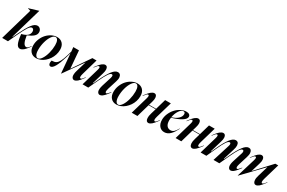

<svg xmlns="http://www.w3.org/2000/svg" viewBox="134 -2139 5276 3530"><g transform="rotate(30 2772.0 -374.0)"><path d="M-12.2 0 186 -689.9 128.9 -707V-711.9L330.1 -772.9H331.1L140.1 -113.8H147.9L193.8 -210.9Q267.6 -365.7 325.7 -442.9Q383.8 -520 440.9 -520Q476.1 -520 500.5 -493.4Q524.9 -466.8 524.9 -426.8Q524.9 -377.4 482.9 -340.1Q440.9 -302.7 356 -266.1V-264.2L357.9 -251Q384.8 -74.2 453.1 -74.2Q471.2 -74.2 487.3 -87.9Q503.4 -101.6 529.8 -138.2H539.1Q520 -111.3 508.3 -95.5Q496.6 -79.6 476.6 -56.4Q456.5 -33.2 441.2 -20.8Q425.8 -8.3 405.8 1.5Q385.7 11.2 367.2 11.2Q322.3 11.2 296.4 -43.7Q270.5 -98.6 256.8 -219.2L254.9 -236.8Q336.4 -257.3 375.2 -292.2Q414.1 -327.1 414.1 -377Q414.1 -406.2 401.4 -421.6Q388.7 -437 370.1 -437Q338.4 -437 299.3 -378.4Q260.3 -319.8 194.8 -180.2L110.8 0Z M1020 -340.8Q1020 -286.1 1002.9 -232.7Q985.8 -179.2 955.6 -135.5Q925.3 -91.8 886.7 -58.3Q848.1 -24.9 802.2 -6.3Q756.3 12.2 710.9 12.2Q637.2 12.2 593.8 -35.6Q550.3 -83.5 550.3 -168Q550.3 -237.8 576.9 -303.5Q603.5 -369.1 646.5 -416.3Q689.5 -463.4 745.8 -491.7Q802.2 -520 859.4 -520Q931.2 -520 975.6 -473.1Q1020 -426.3 1020 -340.8ZM670.4 -147Q670.4 -76.2 689.9 -39.6Q709.5 -2.9 740.2 -2.9Q779.8 -2.9 817.4 -59.6Q855 -116.2 877.2 -201.4Q899.4 -286.6 899.4 -369.1Q899.4 -437 880.6 -471.4Q861.8 -505.9 834 -505.9Q793 -505.9 754.6 -451.4Q716.3 -397 693.4 -313.5Q670.4 -230 670.4 -147Z M1018.6 12.2Q999 12.2 987.8 -3.4Q976.6 -19 976.6 -45.9Q976.6 -64.5 984.4 -94.2H999.5Q1044.9 -94.2 1076.2 -114.3Q1107.4 -134.3 1134.3 -184.8Q1161.1 -235.4 1188.5 -328.1L1214.4 -417L1204.6 -507.8H1325.2L1356.4 -136.2H1357.4L1610.4 -507.8H1698.2L1600.6 -168Q1573.7 -74.2 1610.4 -74.2Q1617.2 -74.2 1623.8 -77.6Q1630.4 -81.1 1640.6 -92.5Q1650.9 -104 1656.2 -110.6Q1661.6 -117.2 1677.2 -138.2H1686.5Q1664.6 -108.4 1654.8 -95.5Q1645 -82.5 1623.8 -57.1Q1602.5 -31.7 1588.6 -20Q1574.7 -8.3 1555.9 2Q1537.1 12.2 1520.5 12.2Q1503.4 12.2 1490.2 2.7Q1477.1 -6.8 1468.8 -26.4Q1460.4 -45.9 1462.4 -81.3Q1464.4 -116.7 1478.5 -163.1L1540.5 -371.1H1537.6L1257.3 24.9H1252.4L1217.3 -379.9H1215.3L1187.5 -284.2Q1100.6 12.2 1018.6 12.2Z M1802.2 -369.1Q1823.2 -439.9 1792.5 -439.9Q1777.3 -439.9 1760.7 -423.1Q1744.1 -406.2 1717.3 -370.1H1708.5Q1728 -397 1740 -412.6Q1752 -428.2 1772.2 -451.4Q1792.5 -474.6 1808.1 -487.5Q1823.7 -500.5 1843 -510.3Q1862.3 -520 1879.4 -520Q1902.3 -520 1916.5 -504.6Q1930.7 -489.3 1933.8 -453.9Q1937 -418.5 1919.4 -360.8L1847.2 -113.8H1855.5L1901.4 -211.9Q1974.1 -366.7 2033.4 -443.4Q2092.8 -520 2149.4 -520Q2177.7 -520 2195.3 -502.7Q2212.9 -485.4 2217 -448.2Q2221.2 -411.1 2202.1 -353L2144 -168Q2137.2 -146 2134.3 -128.9Q2131.3 -111.8 2132.1 -101.8Q2132.8 -91.8 2136.2 -85.4Q2139.6 -79.1 2143.8 -76.7Q2147.9 -74.2 2153.3 -74.2Q2172.4 -74.2 2217.3 -133.3Q2219.7 -136.7 2221.2 -138.2H2230.5Q2214.4 -115.7 2208.3 -107.7Q2202.1 -99.6 2186.3 -79.3Q2170.4 -59.1 2161.9 -50Q2153.3 -41 2138.4 -26.4Q2123.5 -11.7 2112.8 -5.1Q2102.1 1.5 2088.9 6.8Q2075.7 12.2 2063.5 12.2Q2046.9 12.2 2033.7 2.4Q2020.5 -7.3 2012.2 -26.9Q2003.9 -46.4 2006.1 -81.8Q2008.3 -117.2 2022.5 -163.1L2084.5 -360.8Q2095.2 -400.9 2090.1 -415.5Q2085 -430.2 2068.4 -430.2Q2040.5 -430.2 2004.6 -378.7Q1968.8 -327.1 1910.2 -203.1L1815.4 0H1694.3Z M2725.1 -340.8Q2725.1 -286.1 2708 -232.7Q2690.9 -179.2 2660.6 -135.5Q2630.4 -91.8 2591.8 -58.3Q2553.2 -24.9 2507.3 -6.3Q2461.4 12.2 2416 12.2Q2342.3 12.2 2298.8 -35.6Q2255.4 -83.5 2255.4 -168Q2255.4 -237.8 2282 -303.5Q2308.6 -369.1 2351.6 -416.3Q2394.5 -463.4 2450.9 -491.7Q2507.3 -520 2564.5 -520Q2636.2 -520 2680.7 -473.1Q2725.1 -426.3 2725.1 -340.8ZM2375.5 -147Q2375.5 -76.2 2395 -39.6Q2414.6 -2.9 2445.3 -2.9Q2484.9 -2.9 2522.5 -59.6Q2560.1 -116.2 2582.3 -201.4Q2604.5 -286.6 2604.5 -369.1Q2604.5 -437 2585.7 -471.4Q2566.9 -505.9 2539.1 -505.9Q2498 -505.9 2459.7 -451.4Q2421.4 -397 2398.4 -313.5Q2375.5 -230 2375.5 -147Z M2845.2 -369.1Q2865.7 -439.9 2835.4 -439.9Q2820.3 -439.9 2803.7 -423.1Q2787.1 -406.2 2760.3 -370.1H2751.5Q2771 -397 2783 -412.6Q2794.9 -428.2 2815.2 -451.4Q2835.4 -474.6 2851.1 -487.5Q2866.7 -500.5 2886 -510.3Q2905.3 -520 2922.4 -520Q2945.3 -520 2959.5 -505.1Q2973.6 -490.2 2977.3 -454.8Q2981 -419.4 2963.4 -360.8L2941.4 -286.1H3090.3L3154.3 -507.8H3275.4L3176.3 -168Q3149.4 -74.2 3186 -74.2Q3198.2 -74.2 3212.6 -88.9Q3227.1 -103.5 3253.4 -138.2H3262.2Q3241.2 -109.9 3230.5 -95.5Q3219.7 -81.1 3199 -56.9Q3178.2 -32.7 3163.6 -20.3Q3148.9 -7.8 3130.4 2.2Q3111.8 12.2 3095.2 12.2Q3071.8 12.2 3057.1 -4.4Q3042.5 -21 3039.1 -60.8Q3035.6 -100.6 3055.2 -166L3087.4 -274.9H2938.5L2859.4 0H2738.3Z M3285.2 -167Q3285.2 -231.9 3312.7 -296.9Q3340.3 -361.8 3384.3 -410.6Q3428.2 -459.5 3486.3 -489.7Q3544.4 -520 3602.1 -520Q3643.6 -520 3664.8 -502.9Q3686 -485.8 3686 -459Q3686 -411.1 3612.5 -365Q3539.1 -318.8 3409.2 -280.8Q3404.8 -254.9 3404.8 -228Q3404.8 -151.4 3434.6 -113.8Q3464.4 -76.2 3515.1 -76.2Q3552.7 -76.2 3583.3 -101.8Q3613.8 -127.4 3645 -187H3652.8Q3629.9 -141.1 3607.4 -106.9Q3585 -72.8 3557.9 -44.7Q3530.8 -16.6 3499 -2.2Q3467.3 12.2 3432.1 12.2Q3366.2 12.2 3325.7 -36.4Q3285.2 -85 3285.2 -167ZM3410.2 -292Q3496.6 -317.9 3542.2 -362.5Q3587.9 -407.2 3587.9 -457Q3587.9 -478.5 3577.9 -489.3Q3567.9 -500 3550.8 -500Q3506.3 -500 3465.1 -438Q3423.8 -376 3410.2 -292Z M3776.9 -369.1Q3797.4 -439.9 3767.1 -439.9Q3752 -439.9 3735.4 -423.1Q3718.8 -406.2 3691.9 -370.1H3683.1Q3702.6 -397 3714.6 -412.6Q3726.6 -428.2 3746.8 -451.4Q3767.1 -474.6 3782.7 -487.5Q3798.3 -500.5 3817.6 -510.3Q3836.9 -520 3854 -520Q3877 -520 3891.1 -505.1Q3905.3 -490.2 3908.9 -454.8Q3912.6 -419.4 3895 -360.8L3873 -286.1H4022L4085.9 -507.8H4207L4107.9 -168Q4081.1 -74.2 4117.7 -74.2Q4129.9 -74.2 4144.3 -88.9Q4158.7 -103.5 4185.1 -138.2H4193.8Q4172.9 -109.9 4162.1 -95.5Q4151.4 -81.1 4130.6 -56.9Q4109.9 -32.7 4095.2 -20.3Q4080.6 -7.8 4062 2.2Q4043.5 12.2 4026.9 12.2Q4003.4 12.2 3988.8 -4.4Q3974.1 -21 3970.7 -60.8Q3967.3 -100.6 3986.8 -166L4019 -274.9H3870.1L3791 0H3669.9Z M4308.6 -369.1Q4329.6 -439.9 4298.8 -439.9Q4283.7 -439.9 4267.1 -423.1Q4250.5 -406.2 4223.6 -370.1H4214.8Q4234.4 -397 4246.3 -412.6Q4258.3 -428.2 4278.6 -451.4Q4298.8 -474.6 4314.5 -487.5Q4330.1 -500.5 4349.4 -510.3Q4368.7 -520 4385.7 -520Q4408.2 -520 4422.6 -504.9Q4437 -489.7 4440.4 -454.3Q4443.8 -418.9 4425.8 -360.8L4352.5 -113.8H4361.8L4406.7 -212.9Q4476.1 -365.2 4535.9 -442.6Q4595.7 -520 4651.9 -520Q4679.2 -520 4696 -503.2Q4712.9 -486.3 4716.8 -448.7Q4720.7 -411.1 4701.7 -351.1L4628.4 -112.8L4629.4 -113.8H4637.7L4682.6 -210.9Q4753.4 -364.7 4813 -442.4Q4872.6 -520 4928.7 -520Q4956.1 -520 4973.1 -502.9Q4990.2 -485.8 4994.4 -448.2Q4998.5 -410.6 4979.5 -351.1L4922.9 -168Q4916 -146 4913.1 -129.2Q4910.2 -112.3 4910.9 -102.1Q4911.6 -91.8 4914.8 -85.4Q4918 -79.1 4922.1 -76.7Q4926.3 -74.2 4931.6 -74.2Q4950.7 -74.2 4995.6 -133.3Q4998 -136.7 4999.5 -138.2H5008.8Q4992.7 -115.7 4986.6 -107.7Q4980.5 -99.6 4964.6 -79.3Q4948.7 -59.1 4940.2 -50Q4931.6 -41 4916.7 -26.4Q4901.9 -11.7 4891.1 -5.1Q4880.4 1.5 4867.2 6.8Q4854 12.2 4841.8 12.2Q4828.6 12.2 4817.4 6.6Q4806.2 1 4797.6 -12.5Q4789.1 -25.9 4785.4 -45.4Q4781.7 -64.9 4785.4 -95.5Q4789.1 -126 4800.8 -163.1L4863.8 -360.8Q4872.6 -387.2 4870.8 -402.6Q4869.1 -418 4862.8 -424.1Q4856.4 -430.2 4846.7 -430.2Q4819.3 -430.2 4785.2 -379.6Q4751 -329.1 4692.4 -203.1L4598.6 0H4474.6L4587.4 -360.8Q4596.2 -387.2 4594.7 -402.6Q4593.3 -418 4586.9 -424.1Q4580.6 -430.2 4570.8 -430.2Q4543 -430.2 4507.6 -378.9Q4472.2 -327.6 4415.5 -203.1L4322.8 0H4200.7Z M5028.8 -370.1Q5048.3 -397 5060.3 -412.6Q5072.3 -428.2 5092.5 -451.4Q5112.8 -474.6 5128.2 -487.5Q5143.6 -500.5 5162.6 -510.3Q5181.6 -520 5198.7 -520Q5222.2 -520 5236.8 -504.6Q5251.5 -489.3 5254.9 -453.6Q5258.3 -418 5239.7 -358.9L5183.6 -173.8H5184.6L5493.7 -507.8H5555.7L5456.5 -168Q5429.7 -74.2 5466.8 -74.2Q5473.6 -74.2 5480.2 -77.6Q5486.8 -81.1 5497.1 -92.5Q5507.3 -104 5512.7 -110.6Q5518.1 -117.2 5533.7 -138.2H5542.5Q5520.5 -108.4 5510.7 -95.5Q5501 -82.5 5479.7 -57.1Q5458.5 -31.7 5444.6 -20Q5430.7 -8.3 5411.9 2Q5393.1 12.2 5376.5 12.2Q5353 12.2 5337.9 -4.6Q5322.8 -21.5 5318.8 -60.3Q5314.9 -99.1 5334.5 -163.1L5398.4 -377.9H5396.5L5008.8 24.9H5003.4L5122.6 -369.1Q5143.6 -439.9 5112.8 -439.9Q5097.7 -439.9 5081.1 -423.1Q5064.5 -406.2 5037.6 -370.1Z"/></g></svg>

Font: Nyght Serif Medium Italic
Style: Regular
Weight: 500
Italic angle: -16°
Designer: Maksym Kobuzan
Version: Version 0.410;Glyphs 3.1.2 (3151)